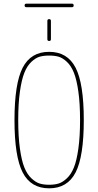

<svg xmlns="http://www.w3.org/2000/svg" viewBox="-20 -1025 540 1055"><path d="M302.2 -713.4Q280.3 -719.7 250 -719.7Q219.7 -719.7 197.8 -713.4Q175.8 -707 152.3 -685.1Q128.9 -663.1 113.8 -625Q98.6 -586.9 89.4 -521.5Q80.1 -456.1 80.1 -365.2Q80.1 -274.4 89.4 -208.5Q98.6 -142.6 113.8 -105Q128.9 -67.4 152.3 -45.4Q175.8 -23.4 197.8 -16.6Q219.7 -9.8 250 -9.8Q280.3 -9.8 302.2 -16.6Q324.2 -23.4 347.7 -45.4Q371.1 -67.4 386.2 -105Q401.4 -142.6 410.6 -208.5Q419.9 -274.4 419.9 -365.2Q419.9 -456.1 410.6 -521.5Q401.4 -586.9 386.2 -625Q371.1 -663.1 347.7 -685.1Q324.2 -707 302.2 -713.4ZM395.5 -77.6Q350.6 9.8 250 9.8Q149.4 9.8 104.5 -77.6Q59.6 -165 59.6 -365.2Q59.6 -565.4 104.5 -652.8Q149.4 -740.2 250 -740.2Q350.6 -740.2 395.5 -652.8Q440.4 -565.4 440.4 -365.2Q440.4 -165 395.5 -77.6ZM125 -985.4Q115.2 -985.4 115.2 -995.1Q115.2 -1004.9 125 -1004.9H375Q384.8 -1004.9 384.8 -995.1Q384.8 -985.4 375 -985.4ZM240.2 -910.2Q240.2 -919.9 250 -919.9Q259.8 -919.9 259.8 -910.2V-809.6Q259.8 -799.8 250 -799.8Q240.2 -799.8 240.2 -809.6Z"/></svg>

Font: Rounded Mgen+ 1mn thin
Style: Regular
Weight: 100
Designer: [Source Han Sans]
Ryoko NISHIZUKA  (kana & ideographs); Paul D. Hunt (Latin, Greek & Cyrillic); Wenlong ZHANG  (bopomofo
Version: Version 1.059.20150602